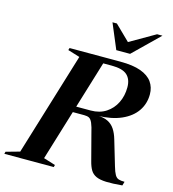

<svg xmlns="http://www.w3.org/2000/svg" viewBox="-172 -1025 1024 1137"><g transform="rotate(15 340.0 -457.0)"><path d="M386.5 -380Q441 -380 480 -405.5Q519 -431 540 -473.8Q561 -516.5 561 -568.5Q561 -618 532.8 -643.5Q504.5 -669 438.5 -669H272L304 -705H481.5Q559 -705 607 -687.5Q655 -670 677.8 -638Q700.5 -606 700.5 -563Q700.5 -505.5 669.8 -460.5Q639 -415.5 579.2 -389Q519.5 -362.5 433 -360.5V-361.5Q471.5 -361 497.2 -348.2Q523 -335.5 539.2 -311Q555.5 -286.5 566 -250L611 -98Q620.5 -65 629.8 -49Q639 -33 652.8 -28.5Q666.5 -24 689.5 -24L682.5 0Q622 5.5 583.5 4Q545 2.5 522.2 -8Q499.5 -18.5 487.2 -39.2Q475 -60 467 -92.5L426.5 -247Q416.5 -290.5 407.5 -311Q398.5 -331.5 387.2 -337.5Q376 -343.5 357 -343.5H189.5L182 -380ZM193 -36 265.5 -13.5 262 0H-41L-37.5 -13.5L46.5 -37L239.5 -669L166 -691.5L170 -705H397ZM682.5 -918 525 -764.5H440.5L376 -918H403L509.5 -814H469L649.5 -918Z"/></g></svg>

Font: Newsreader 60pt SemiBold
Style: Italic
Weight: 600
Italic angle: -17°
Designer: Hugues Gentile
Foundry: Production Type
Version: Version 1.003